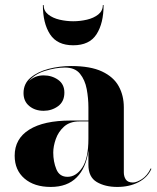

<svg xmlns="http://www.w3.org/2000/svg" viewBox="-20 -729 620 759"><path d="M152.5 -709Q152.5 -686 170.5 -671.8Q188.5 -657.5 215.5 -651.2Q242.5 -645 269.5 -645Q296.5 -645 323.5 -651.2Q350.5 -657.5 368.5 -671.8Q386.5 -686 386.5 -709H389.5Q389.5 -637 361.5 -593.5Q333.5 -550 269.5 -550Q206 -550 177.8 -593.5Q149.5 -637 149.5 -709ZM259.5 -252.5H329.5V-304.5Q329.5 -340.5 322.8 -376.8Q316 -413 296.2 -437.5Q276.5 -462 236.5 -462Q200.5 -462 158.5 -449Q116.5 -436 94 -408Q117.5 -431 152.5 -431Q185 -431 209.8 -413.5Q234.5 -396 234.5 -363Q234.5 -327.5 209.5 -309.2Q184.5 -291 152.5 -291Q118.5 -291 95.8 -309.8Q73 -328.5 73 -361Q73 -398.5 101 -422Q129 -445.5 172.2 -456.8Q215.5 -468 261 -468Q337.5 -468 383.2 -446.5Q429 -425 449.2 -388.2Q469.5 -351.5 469.5 -304.5V-47.5Q469.5 -31 477.5 -19.2Q485.5 -7.5 505.5 -7.5Q520 -7.5 541 -21Q562 -34.5 576 -63.5L578.5 -61.5Q563.5 -27.5 527.5 -8.8Q491.5 10 443.5 10Q395.5 10 362.5 -9.5Q329.5 -29 329.5 -77.5V-133.5Q320.5 -65.5 283.2 -27.8Q246 10 180.5 10Q115.5 10 76.8 -23.2Q38 -56.5 38 -113.5Q38 -180.5 95.5 -216.5Q153 -252.5 259.5 -252.5ZM247 -30Q280.5 -30 305 -66.2Q329.5 -102.5 329.5 -180.5V-249H294Q256 -249 233.2 -228.5Q210.5 -208 200.5 -179.2Q190.5 -150.5 190.5 -126Q190.5 -90 202.8 -60Q215 -30 247 -30Z"/></svg>

Font: Bodoni* 48pt
Style: Bold
Weight: 700
Version: Version 2.3